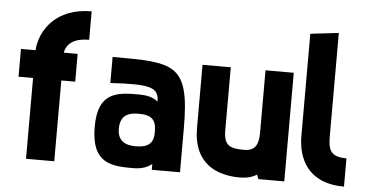

<svg xmlns="http://www.w3.org/2000/svg" viewBox="-49 -772 1651 860"><g transform="rotate(5 777.0 -342.0)"><path d="M94.7 -363.3V0H221.7V-363.3H284.2V-488.3H221.7C230.5 -533.7 268.1 -555.7 330.1 -555.7V-683.6C172.9 -683.6 101.6 -582 94.7 -488.3H29.3V-363.3Z M577.1 0C603.5 0 637.7 -5.9 660.2 -26.4V0H787.1V-197.3C787.1 -487.8 719.7 -488.3 441.4 -488.3V-371.1C621.1 -381.8 659.2 -371.1 659.2 -306.2C639.6 -325.2 603.5 -331.1 577.1 -331.1C479.5 -331.1 388.7 -330.1 388.7 -169.9C388.7 -3.9 479.5 0 577.1 0ZM577.1 -98.6C525.9 -98.6 497.1 -121.6 497.1 -169.9C497.1 -224.6 525.9 -244.6 577.1 -245.1C639.6 -245.6 659.2 -224.6 659.2 -169.9C659.2 -121.6 639.6 -98.6 577.1 -98.6Z M1128.9 -205.1C1128.9 -153.3 1112.3 -125 1065.4 -125C1003.9 -125 972.7 -132.8 972.7 -205.1V-488.3H845.7V-205.1C845.7 -39.1 958 0 1055.7 0C1086.4 0 1111.8 -6.8 1131.8 -19.5L1139.6 0H1255.9V-488.3H1128.9Z M1441.4 -683.6 1314.5 -668.9V-210C1314.5 -112.3 1358.4 0 1524.4 0V-127C1452.1 -127 1441.4 -158.2 1441.4 -219.7Z"/></g></svg>

Font: Saman Dere
Style: Regular
Weight: 400
Designer: Tuna Ça_lar Gümü_
Foundry: Tuna Ça_lar Gümü_
Version: Version 1.001;hotconv 1.0.109;makeotfexe 2.5.65596